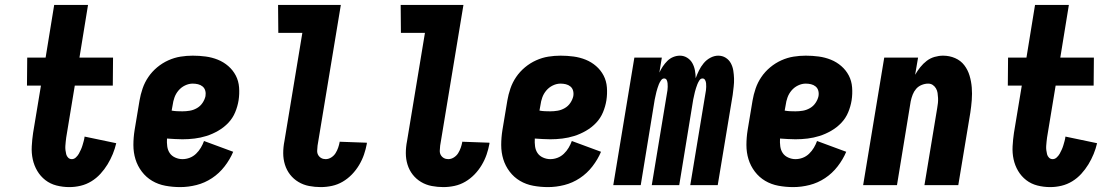

<svg xmlns="http://www.w3.org/2000/svg" viewBox="-20 -755 4540 783"><path d="M263 8Q236 8 210.5 1.5Q185 -5 165 -20.5Q145 -36 132 -58Q119 -80 113.5 -105.5Q108 -131 109.5 -158.5Q111 -186 115 -213L147 -406H90L91 -520H166L201 -735H339L304 -520H441L440 -406H285L250 -194Q249 -186 248 -177Q247 -168 246.5 -159.5Q246 -151 247 -142.5Q248 -134 250 -126Q252 -118 258 -112Q264 -106 273 -106Q282 -106 289.5 -113Q297 -120 301.5 -128Q306 -136 310 -145Q314 -154 316.5 -162.5Q319 -171 321.5 -180Q324 -189 325 -198L454 -171Q449 -149 440 -127Q431 -105 418.5 -84.5Q406 -64 389.5 -46Q373 -28 352.5 -15.5Q332 -3 309 2.5Q286 8 263 8Z M715 8Q684 8 654.5 2.5Q625 -3 600.5 -17.5Q576 -32 558.5 -55Q541 -78 532.5 -105.5Q524 -133 524 -163.5Q524 -194 529 -225L549 -345Q553 -369 561.5 -394Q570 -419 585 -441Q600 -463 621 -480.5Q642 -498 666.5 -509Q691 -520 716 -524Q741 -528 766 -528Q793 -528 819 -524.5Q845 -521 868.5 -511.5Q892 -502 911 -485.5Q930 -469 941.5 -447Q953 -425 955 -398.5Q957 -372 953 -346Q949 -321 939 -297Q929 -273 911 -254Q893 -235 869.5 -221.5Q846 -208 822 -200.5Q798 -193 773.5 -190Q749 -187 724 -187Q709 -187 693 -188Q677 -189 661 -190Q660 -174 662 -158.5Q664 -143 672 -131Q680 -119 694.5 -112.5Q709 -106 724 -106Q739 -106 753.5 -111.5Q768 -117 779.5 -128Q791 -139 799 -152.5Q807 -166 812 -180L931 -136Q918 -105 896 -76.5Q874 -48 844.5 -28.5Q815 -9 781.5 -0.5Q748 8 715 8ZM724 -301Q739 -301 754 -303.5Q769 -306 783 -314Q797 -322 806 -335.5Q815 -349 818 -363Q820 -375 817 -385.5Q814 -396 806 -402.5Q798 -409 787.5 -411.5Q777 -414 766 -414Q750 -414 734.5 -406.5Q719 -399 708 -386Q697 -373 691.5 -357.5Q686 -342 684 -326L680 -304Q691 -302 702 -301.5Q713 -301 724 -301Z M1288 8Q1264 8 1240.5 3.5Q1217 -1 1197 -13Q1177 -25 1163 -43Q1149 -61 1142 -83.5Q1135 -106 1135 -130.5Q1135 -155 1140 -180L1213 -621H1115L1114 -735H1370L1275 -161Q1274 -151 1273.5 -141Q1273 -131 1277.5 -123Q1282 -115 1290 -110.5Q1298 -106 1308 -106Q1320 -106 1331 -113Q1342 -120 1348.5 -130.5Q1355 -141 1359 -152.5Q1363 -164 1365 -175V-177L1476 -173V-169Q1472 -147 1464.5 -125Q1457 -103 1444.5 -82Q1432 -61 1415 -43.5Q1398 -26 1377.5 -14Q1357 -2 1334 3Q1311 8 1288 8Z M1788 8Q1764 8 1740.5 3.5Q1717 -1 1697 -13Q1677 -25 1663 -43Q1649 -61 1642 -83.5Q1635 -106 1635 -130.5Q1635 -155 1640 -180L1713 -621H1615L1614 -735H1870L1775 -161Q1774 -151 1773.5 -141Q1773 -131 1777.5 -123Q1782 -115 1790 -110.5Q1798 -106 1808 -106Q1820 -106 1831 -113Q1842 -120 1848.5 -130.5Q1855 -141 1859 -152.5Q1863 -164 1865 -175V-177L1976 -173V-169Q1972 -147 1964.5 -125Q1957 -103 1944.5 -82Q1932 -61 1915 -43.5Q1898 -26 1877.5 -14Q1857 -2 1834 3Q1811 8 1788 8Z M2215 8Q2184 8 2154.5 2.5Q2125 -3 2100.5 -17.5Q2076 -32 2058.5 -55Q2041 -78 2032.5 -105.5Q2024 -133 2024 -163.5Q2024 -194 2029 -225L2049 -345Q2053 -369 2061.5 -394Q2070 -419 2085 -441Q2100 -463 2121 -480.5Q2142 -498 2166.5 -509Q2191 -520 2216 -524Q2241 -528 2266 -528Q2293 -528 2319 -524.5Q2345 -521 2368.5 -511.5Q2392 -502 2411 -485.5Q2430 -469 2441.5 -447Q2453 -425 2455 -398.5Q2457 -372 2453 -346Q2449 -321 2439 -297Q2429 -273 2411 -254Q2393 -235 2369.5 -221.5Q2346 -208 2322 -200.5Q2298 -193 2273.5 -190Q2249 -187 2224 -187Q2209 -187 2193 -188Q2177 -189 2161 -190Q2160 -174 2162 -158.5Q2164 -143 2172 -131Q2180 -119 2194.5 -112.5Q2209 -106 2224 -106Q2239 -106 2253.5 -111.5Q2268 -117 2279.5 -128Q2291 -139 2299 -152.5Q2307 -166 2312 -180L2431 -136Q2418 -105 2396 -76.5Q2374 -48 2344.5 -28.5Q2315 -9 2281.5 -0.5Q2248 8 2215 8ZM2224 -301Q2239 -301 2254 -303.5Q2269 -306 2283 -314Q2297 -322 2306 -335.5Q2315 -349 2318 -363Q2320 -375 2317 -385.5Q2314 -396 2306 -402.5Q2298 -409 2287.5 -411.5Q2277 -414 2266 -414Q2250 -414 2234.5 -406.5Q2219 -399 2208 -386Q2197 -373 2191.5 -357.5Q2186 -342 2184 -326L2180 -304Q2191 -302 2202 -301.5Q2213 -301 2224 -301Z M2481 0 2567 -520H2679L2669 -459Q2675 -472 2683 -484Q2691 -496 2701.5 -506.5Q2712 -517 2725.5 -522.5Q2739 -528 2753 -528Q2769 -528 2782.5 -519.5Q2796 -511 2803.5 -497.5Q2811 -484 2814 -468Q2817 -452 2817 -436Q2823 -452 2830.5 -467.5Q2838 -483 2849.5 -497Q2861 -511 2877 -519.5Q2893 -528 2909 -528Q2926 -528 2939.5 -519.5Q2953 -511 2960.5 -497Q2968 -483 2970.5 -467Q2973 -451 2973.5 -434.5Q2974 -418 2972 -401.5Q2970 -385 2968 -368L2907 0H2795L2859 -387Q2860 -394 2860 -401Q2860 -408 2859.5 -415Q2859 -422 2855.5 -428.5Q2852 -435 2845 -435Q2837 -435 2832 -427Q2827 -419 2824 -411.5Q2821 -404 2818.5 -396Q2816 -388 2814 -380.5Q2812 -373 2810.5 -365Q2809 -357 2807 -349L2750 0H2638L2702 -387Q2703 -394 2703 -401Q2703 -408 2702.5 -415Q2702 -422 2699 -428.5Q2696 -435 2688 -435Q2681 -435 2675.5 -427Q2670 -419 2667 -411.5Q2664 -404 2661.5 -396Q2659 -388 2657 -380.5Q2655 -373 2653.5 -365Q2652 -357 2650 -349L2593 0Z M3215 8Q3184 8 3154.5 2.5Q3125 -3 3100.5 -17.5Q3076 -32 3058.5 -55Q3041 -78 3032.5 -105.5Q3024 -133 3024 -163.5Q3024 -194 3029 -225L3049 -345Q3053 -369 3061.5 -394Q3070 -419 3085 -441Q3100 -463 3121 -480.5Q3142 -498 3166.5 -509Q3191 -520 3216 -524Q3241 -528 3266 -528Q3293 -528 3319 -524.5Q3345 -521 3368.5 -511.5Q3392 -502 3411 -485.5Q3430 -469 3441.5 -447Q3453 -425 3455 -398.5Q3457 -372 3453 -346Q3449 -321 3439 -297Q3429 -273 3411 -254Q3393 -235 3369.5 -221.5Q3346 -208 3322 -200.5Q3298 -193 3273.5 -190Q3249 -187 3224 -187Q3209 -187 3193 -188Q3177 -189 3161 -190Q3160 -174 3162 -158.5Q3164 -143 3172 -131Q3180 -119 3194.5 -112.5Q3209 -106 3224 -106Q3239 -106 3253.5 -111.5Q3268 -117 3279.5 -128Q3291 -139 3299 -152.5Q3307 -166 3312 -180L3431 -136Q3418 -105 3396 -76.5Q3374 -48 3344.5 -28.5Q3315 -9 3281.5 -0.5Q3248 8 3215 8ZM3224 -301Q3239 -301 3254 -303.5Q3269 -306 3283 -314Q3297 -322 3306 -335.5Q3315 -349 3318 -363Q3320 -375 3317 -385.5Q3314 -396 3306 -402.5Q3298 -409 3287.5 -411.5Q3277 -414 3266 -414Q3250 -414 3234.5 -406.5Q3219 -399 3208 -386Q3197 -373 3191.5 -357.5Q3186 -342 3184 -326L3180 -304Q3191 -302 3202 -301.5Q3213 -301 3224 -301Z M3500 0 3586 -520H3724L3712 -450Q3721 -466 3733 -481Q3745 -496 3759.5 -507Q3774 -518 3791.5 -523Q3809 -528 3826 -528Q3852 -528 3875 -518Q3898 -508 3912.5 -489Q3927 -470 3934 -446.5Q3941 -423 3943 -398Q3945 -373 3943 -347Q3941 -321 3937 -295L3888 0H3750L3802 -314Q3804 -325 3805 -335Q3806 -345 3805.5 -355.5Q3805 -366 3803.5 -376Q3802 -386 3797 -394.5Q3792 -403 3784 -408.5Q3776 -414 3765 -414Q3752 -414 3738.5 -408.5Q3725 -403 3716 -392.5Q3707 -382 3702 -369Q3697 -356 3694 -342L3638 0Z M4263 8Q4236 8 4210.5 1.5Q4185 -5 4165 -20.5Q4145 -36 4132 -58Q4119 -80 4113.5 -105.5Q4108 -131 4109.5 -158.5Q4111 -186 4115 -213L4147 -406H4090L4091 -520H4166L4201 -735H4339L4304 -520H4441L4440 -406H4285L4250 -194Q4249 -186 4248 -177Q4247 -168 4246.5 -159.5Q4246 -151 4247 -142.5Q4248 -134 4250 -126Q4252 -118 4258 -112Q4264 -106 4273 -106Q4282 -106 4289.5 -113Q4297 -120 4301.5 -128Q4306 -136 4310 -145Q4314 -154 4316.5 -162.5Q4319 -171 4321.5 -180Q4324 -189 4325 -198L4454 -171Q4449 -149 4440 -127Q4431 -105 4418.5 -84.5Q4406 -64 4389.5 -46Q4373 -28 4352.5 -15.5Q4332 -3 4309 2.5Q4286 8 4263 8Z"/></svg>

Font: Iosevka Heavy
Style: Italic
Weight: 900
Italic angle: -9°
Monospace: yes
Designer: Belleve Invis
Foundry: Belleve Invis
Version: Version 32.5.0; ttfautohint (v1.8.4)